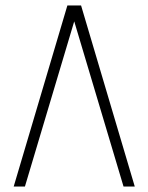

<svg xmlns="http://www.w3.org/2000/svg" viewBox="-20 -681 542 701"><path d="M30 0 226 -661H276L472 0H431L251 -603L71 0Z"/></svg>

Font: Readex Pro Light
Style: Regular
Weight: 300
Designer: Bonnie Shaver-Troup, Thomas Jockin
Foundry: Lexend
Version: Version 1.200; ttfautohint (v1.8.3)